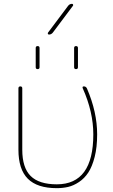

<svg xmlns="http://www.w3.org/2000/svg" viewBox="-20 -970 587 1000"><path d="M276 10Q174 10 125 -39Q76 -88 76 -190V-510Q76 -520 86 -520Q96 -520 96 -510V-190Q96 -97 139.5 -53.5Q183 -10 276 -10Q466 -10 466 -270Q466 -387 411 -510Q407 -520 417 -520Q428 -520 433 -509Q486 -386 486 -270Q486 -203 473 -152.5Q460 -102 440 -71.5Q420 -41 391.5 -22Q363 -3 335 3.5Q307 10 276 10ZM366 -620V-720Q366 -730 376 -730Q386 -730 386 -720V-620Q386 -610 376 -610Q366 -610 366 -620ZM166 -620V-720Q166 -730 176 -730Q186 -730 186 -720V-620Q186 -610 176 -610Q166 -610 166 -620ZM235 -790Q231 -790 229.5 -793.5Q228 -797 230 -800L335 -940Q343 -950 355 -950Q359 -950 360.5 -946.5Q362 -943 360 -940L255 -800Q247 -790 235 -790Z"/></svg>

Font: Rounded Mplus 1c Thin
Style: Regular
Weight: 250
Version: Version 1.059.20150529